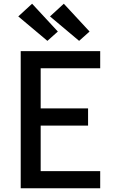

<svg xmlns="http://www.w3.org/2000/svg" viewBox="-20 -1009 640 1029"><path d="M91 0V-735H517V-643H198V-428H452V-336H198V-92H517V0ZM404 -790 248 -921 322 -989 460 -840ZM234 -790 78 -921 152 -989 290 -840Z"/></svg>

Font: Zed Mono Semibold Extended
Style: Regular
Weight: 600
Width: 7
Monospace: yes
Designer: Belleve Invis
Foundry: Belleve Invis
Version: Version 1.0.0; ttfautohint (v1.8.4)